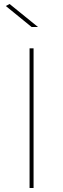

<svg xmlns="http://www.w3.org/2000/svg" viewBox="-20 -941 316 961"><path d="M28 -921 9 -911 138 -806H170ZM128 -699V0H148V-699Z"/></svg>

Font: Montserrat Thin
Style: Regular
Weight: 250
Designer: Julieta Ulanovsky
Foundry: Julieta Ulanovsky
Version: Version 4.000